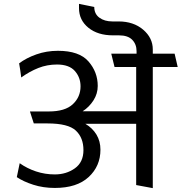

<svg xmlns="http://www.w3.org/2000/svg" viewBox="-20 -958 940 994"><path d="M500 -183Q500 -98 439 -41.5Q378 15 264 15Q204 15 152.5 -1.5Q101 -18 67 -41L82 -113Q120 -86 166.5 -70.5Q213 -55 264 -55Q323 -55 367.5 -86.5Q412 -118 412 -181Q412 -245 372.5 -282Q333 -319 226 -319H155Q150 -334 145 -349.5Q140 -365 135 -381H233Q317 -381 357 -418.5Q397 -456 397 -511Q397 -557 367.5 -590.5Q338 -624 275 -624Q224 -624 178.5 -606Q133 -588 90 -557Q88 -575 85 -593.5Q82 -612 79 -630Q116 -658 168.5 -676.5Q221 -695 280 -695Q390 -695 438 -640Q486 -585 486 -513Q486 -473 464 -438.5Q442 -404 408 -382H685V-611H573L556 -680H687V-693Q687 -729 664.5 -752Q642 -775 596 -775H565Q486 -775 437.5 -814.5Q389 -854 389 -916V-938Q408 -934 428.5 -930Q449 -926 468 -922Q468 -886 494.5 -866.5Q521 -847 562 -847H594Q671 -847 721 -804.5Q771 -762 771 -702V-680H884L900 -611H771V16L685 0V-317H422Q459 -295 479.5 -261Q500 -227 500 -183Z"/></svg>

Font: Palanquin
Style: Regular
Weight: 400
Designer: Pria Ravichandran
Version: Version 1.0.4